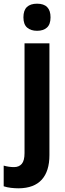

<svg xmlns="http://www.w3.org/2000/svg" viewBox="-67 -832 354 1041"><path d="M60 -738Q60 -776 79 -794Q98 -812 134 -812Q207 -812 207 -738Q207 -700 187.5 -682.5Q168 -665 134 -665Q100 -665 80 -682.5Q60 -700 60 -738ZM35 189Q14 189 -7.5 186.5Q-29 184 -47 178V66Q-18 74 9 74Q36 74 51 56.5Q66 39 66 -2V-597H201V9Q201 96 159.5 142Q118 188 35 189Z"/></svg>

Font: Noto Sans Tamil UI Condensed
Style: Bold
Weight: 700
Width: 3
Designer: Jelle Bosma - Monotype Design Team
Foundry: Monotype Imaging Inc.
Version: Version 2.004; ttfautohint (v1.8.4.7-5d5b)